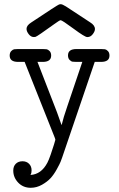

<svg xmlns="http://www.w3.org/2000/svg" viewBox="-20 -664 565 912"><path d="M106 -527Q106 -543 128 -557Q254 -641 261 -643Q264 -644 268 -644H269Q276 -644 293 -633.5Q310 -623 408 -558Q431 -544 431 -526Q431 -515 420.5 -501.5Q410 -488 396 -488H394Q383 -488 329 -528Q275 -568 268 -568Q263 -568 237 -549Q158 -492 149 -489Q145 -488 141 -488Q127 -488 116.5 -501.5Q106 -515 106 -527ZM26 -400Q26 -414 33.5 -421.5Q41 -429 47.5 -430Q54 -431 66 -431H183Q195 -431 201.5 -430Q208 -429 215.5 -421.5Q223 -414 223 -400Q223 -370 183 -370H158L251 -130Q270 -78 272 -71H273Q281 -105 299 -157L371 -370H343Q331 -370 324.5 -371Q318 -372 310.5 -379.5Q303 -387 303 -401Q303 -431 343 -431H460Q472 -431 478.5 -430Q485 -429 492.5 -421.5Q500 -414 500 -400Q500 -370 460 -370H430L275 85Q271 96 267.5 105Q264 114 250 139.5Q236 165 220.5 182Q205 199 179.5 213.5Q154 228 126 228Q90 228 66.5 203.5Q43 179 43 146Q43 126 55 114Q67 102 87 102Q106 102 118 114Q130 126 130 145Q130 151 129 156Q128 161 126 164L125 167Q176 164 205 109Q211 98 220.5 71Q230 44 236.5 22.5Q243 1 243 0Q243 -3 239 -13L97 -370H66Q26 -370 26 -400Z"/></svg>

Font: CMU Typewriter Text
Style: Regular
Weight: 500
Monospace: yes
Version: Version 0.7.0